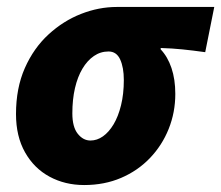

<svg xmlns="http://www.w3.org/2000/svg" viewBox="-20 -520 636 552"><path d="M222 12Q167 12 122.5 -12Q78 -36 52 -82Q26 -128 26 -192Q26 -267 51.5 -324.5Q77 -382 119.5 -421Q162 -460 213 -480Q264 -500 316 -500H596L570 -370Q534 -375 504.5 -378Q475 -381 442 -382V-378Q462 -357 473 -324.5Q484 -292 484 -250Q484 -197 465 -149.5Q446 -102 411 -65.5Q376 -29 328 -8.5Q280 12 222 12ZM240 -116Q259 -116 276 -128Q293 -140 306.5 -162.5Q320 -185 328 -217.5Q336 -250 336 -290Q336 -326 325.5 -349Q315 -372 292 -372Q269 -372 250 -359Q231 -346 217 -322.5Q203 -299 195.5 -266.5Q188 -234 188 -194Q188 -155 203.5 -135.5Q219 -116 240 -116Z"/></svg>

Font: Source Sans 3 Black
Style: Italic
Weight: 900
Italic angle: -11°
Designer: Paul D. Hunt
Foundry: Adobe
Version: Version 3.052;hotconv 1.1.0;makeotfexe 2.6.0